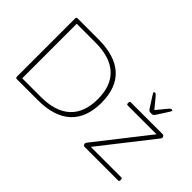

<svg xmlns="http://www.w3.org/2000/svg" viewBox="-75 -1141 1564 1564"><g transform="rotate(45 707.0 -359.0)"><path d="M156 0Q140 0 140 -14V-686Q140 -700 156 -700H395Q584 -700 681 -612Q778 -524 778 -352Q778 -179 681 -89.5Q584 0 395 0ZM180 -36H395Q563 -36 649.5 -116.5Q736 -197 736 -352Q736 -506 649.5 -585Q563 -664 395 -664H180ZM934 0Q925 0 920.5 -8Q916 -16 916 -22Q916 -29 922 -36L1276 -487H944Q932 -487 932 -501V-509Q932 -523 944 -523H1312Q1321 -523 1325.5 -515Q1330 -507 1330 -501Q1330 -495 1324 -487L970 -36H1321Q1333 -36 1333 -22V-14Q1333 0 1321 0ZM1222 -718Q1231 -718 1231 -712Q1231 -708 1225 -697.5Q1219 -687 1214 -680L1164 -602Q1153 -585 1147 -580.5Q1141 -576 1124 -576Q1107 -576 1101 -580.5Q1095 -585 1084 -602L1034 -680Q1030 -687 1023.5 -697.5Q1017 -708 1017 -712Q1017 -718 1026 -718Q1033 -718 1038.5 -714.5Q1044 -711 1053 -700L1124 -614L1195 -700Q1204 -711 1209.5 -714.5Q1215 -718 1222 -718Z"/></g></svg>

Font: Asap Expanded Thin
Style: Regular
Weight: 100
Width: 7
Designer: Pablo Cosgaya
Foundry: Omnibus-Type
Version: Version 3.001; ttfautohint (v1.8.4.7-5d5b)